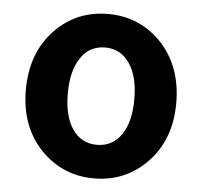

<svg xmlns="http://www.w3.org/2000/svg" viewBox="-46 -608 702 668"><g transform="rotate(5 305.5 -274.0)"><path d="M305.7 13.7Q198.2 13.7 123 -61.5Q43 -142.6 43 -272.5Q43 -404.3 123 -485.4Q197.3 -560.5 305.7 -560.5Q413.1 -560.5 488.3 -485.4Q568.4 -403.3 568.4 -272.5Q568.4 -142.6 488.3 -61.5Q413.1 13.7 305.7 13.7ZM305.7 -103.5Q360.4 -103.5 391.6 -149.4Q421.9 -194.3 421.9 -272.9Q421.9 -351.6 391.6 -396.5Q360.4 -443.4 305.7 -443.4Q250 -443.4 219.7 -396.5Q189.5 -351.6 189.5 -272.9Q189.5 -194.3 219.7 -149.4Q251 -103.5 305.7 -103.5Z"/></g></svg>

Font: Bpmf GenSeki Gothic B
Style: B
Weight: 700
Foundry: But Ko
Version: Version 1.320